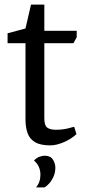

<svg xmlns="http://www.w3.org/2000/svg" viewBox="-20 -629 383 836"><path d="M199 4Q156 4 132.5 -10Q109 -24 100 -49.5Q91 -75 91 -107V-441H13V-484L91 -505L115 -609H173V-495H314V-467L300 -441H173V-114Q173 -83 185.5 -73.5Q198 -64 223 -64Q251 -64 274 -69.5Q297 -75 303 -77L313 -45Q289 -23 257 -9.5Q225 4 199 4ZM137 187Q156 164 156 132Q156 114 149.5 98.5Q143 83 128 70Q139 58 152 53.5Q165 49 174 49Q200 49 210.5 66Q221 83 221 101Q221 122 213 140Q205 158 194 170Q183 182 174 187Z"/></svg>

Font: Faustina
Style: Regular
Weight: 400
Designer: Alfonso Garcia
Foundry: http://www.omnibus-type.com
Version: Version 1.200